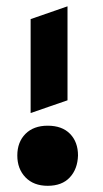

<svg xmlns="http://www.w3.org/2000/svg" viewBox="-20 -590 334 620"><path d="M198 -569.6V-266.1Q168.2 -255.9 138.5 -245.6Q108.9 -235.4 78.9 -224.9V-528.3ZM134 10Q88.6 10 62.3 -17.3Q35.9 -44.7 35.9 -87.9Q35.9 -131.1 62.1 -157.6Q88.4 -184.1 134 -184.1Q180.7 -184.1 206.3 -157.7Q231.9 -131.3 231.9 -87.9Q230.5 -43.9 205.3 -17Q180.2 10 134 10Z"/></svg>

Font: Autopia
Style: Bold
Weight: 700
Designer: Antoine Gelgon
Foundry: Antoine Gelgon
Version: 001.000